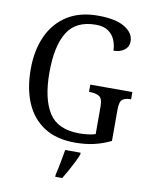

<svg xmlns="http://www.w3.org/2000/svg" viewBox="-100 -798 863 1092"><g transform="rotate(10 331.5 -251.5)"><path d="M372 10Q264 10 193 -36Q122 -82 87 -164.5Q52 -247 52 -358Q52 -466 89 -548.5Q126 -631 198.5 -677.5Q271 -724 377 -724Q479 -724 531.5 -692Q584 -660 584 -612Q584 -580 559.5 -561.5Q535 -543 497 -543Q497 -573 485 -603Q473 -633 446 -652Q419 -671 374 -671Q259 -671 209.5 -591Q160 -511 160 -358Q160 -207 211 -126.5Q262 -46 387 -46Q412 -46 436.5 -49Q461 -52 480 -58V-220Q480 -265 459 -276.5Q438 -288 407 -288H401V-330H644V-288H639Q612 -288 595 -276Q578 -264 578 -216V-36Q531 -13 481.5 -1.5Q432 10 372 10ZM296 208Q304 175 311.5 136Q319 97 325 61H414V71Q406 92 392.5 119Q379 146 364 173Q349 200 336 221H296Z"/></g></svg>

Font: Noto Serif Myanmar SemiCondensed
Style: Regular
Weight: 400
Width: 4
Designer: Ben Mitchell and the Monotype Design Team
Foundry: Monotype Imaging Inc.
Version: Version 2.106; ttfautohint (v1.8.4.7-5d5b)